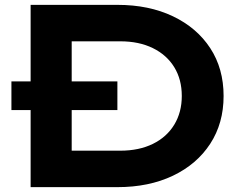

<svg xmlns="http://www.w3.org/2000/svg" viewBox="-20 -770 980 790"><path d="M27 -435H463V-317H27ZM463 -750Q593 -750 691.5 -703Q790 -656 845 -572Q900 -488 900 -375Q900 -263 845 -178.5Q790 -94 691.5 -47Q593 0 463 0H106V-750ZM275 -67 189 -150H475Q552 -150 609 -178Q666 -206 697 -257Q728 -308 728 -375Q728 -443 697 -493.5Q666 -544 609 -572Q552 -600 475 -600H189L275 -683Z"/></svg>

Font: Unbounded Medium
Style: Regular
Weight: 500
Designer: Luke Prowse, Jean-Baptiste Morizot, Fátima Lázaro, Florian Runge
Foundry: NaN
Version: Version 1.700